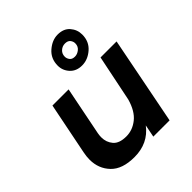

<svg xmlns="http://www.w3.org/2000/svg" viewBox="-216 -948 1101 1101"><g transform="rotate(-45 334.0 -397.5)"><path d="M402 -577Q356 -577 329 -606.5Q302 -636 302 -675Q302 -732 342.5 -767Q383 -802 428 -802Q476 -802 502 -772Q528 -742 528 -702Q528 -646 488.5 -611.5Q449 -577 402 -577ZM409 -642Q428.5 -642 446.2 -656.2Q464 -670.5 464 -695Q464 -710 454 -723Q444 -736 421 -736Q399.5 -736 383.2 -721.2Q367 -706.5 367 -683Q367 -668.5 376.8 -655.2Q386.5 -642 409 -642ZM243 7Q145 7 97.5 -42.5Q50 -92 50 -165Q50 -191 56 -220L119 -535H250L191 -239Q188 -222 188 -208Q188 -168 212.5 -139Q237 -110 294 -110Q344.5 -110 387.2 -144Q430 -178 451 -252L509 -535H639L534 0H402L417 -76Q354 7 243 7Z"/></g></svg>

Font: Argentum Sans Medium
Style: Italic
Weight: 500
Italic angle: -11°
Designer: Julieta Ulanovsky (font), Cristiano Sobral (main changes and remaster)
Foundry: Julieta Ulanovsky (font), Cristiano Sobral (main changes and remaster)
Version: Version 2.007;June 15, 2022;FontCreator 14.0.0.2814 64-bit; 